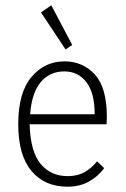

<svg xmlns="http://www.w3.org/2000/svg" viewBox="-20 -696 478 726"><path d="M235 10Q149 10 99 -49.5Q49 -109 49 -226Q49 -346 99 -405Q149 -464 224 -464Q293 -464 338.5 -414.5Q384 -365 384 -254Q384 -246 383.5 -240Q383 -234 383 -226H92Q95 -123 133.5 -76.5Q172 -30 236 -30Q273 -30 299.5 -45Q326 -60 347 -86L374 -60Q349 -27 314.5 -8.5Q280 10 235 10ZM94 -264H338Q338 -345 306.5 -385.5Q275 -426 223 -426Q168 -426 134 -385.5Q100 -345 94 -264ZM228 -509 135 -649 174 -676 253 -526Z"/></svg>

Font: Inconsolata SemiCondensed Light
Style: Regular
Weight: 300
Width: 4
Monospace: yes
Designer: Raph Levien, Cyreal, Brenton Simpson
Foundry: Raph Levien, Cyreal, Google
Version: Version 3.100; ttfautohint (v1.8.4.7-5d5b)